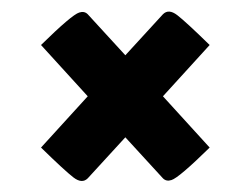

<svg xmlns="http://www.w3.org/2000/svg" viewBox="-20 -451 440 337"><path d="M348 -372 266 -282 348 -192Q294 -139 281 -135Q272 -132 266 -138L200 -210L134 -138Q124 -128 109 -139.5Q94 -151 52 -192L134 -282L52 -372Q106 -425 119 -429Q128 -432 134 -426L200 -354L266 -426Q276 -436 291 -424.5Q306 -413 348 -372Z"/></svg>

Font: Yanone Kaffeesatz Bold
Style: Regular
Weight: 700
Designer: Yanone (Cyrillic: Daniel Pouzeot)
Foundry: Yanone
Version: Version 1.003;PS 001.003;hotconv 1.0.88;makeotf.lib2.5.64775